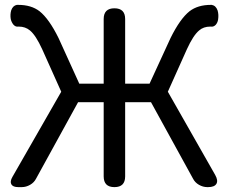

<svg xmlns="http://www.w3.org/2000/svg" viewBox="-20 -767 938 787"><path d="M55 0Q33 0 26.5 -11.5Q20 -23 31 -42L231 -391L153 -565Q127 -622 103 -642Q84 -658 57 -658Q56 -658 55 -658Q44 -656 35 -666Q27 -676 24 -689Q21 -708 26 -725Q33 -744 49 -747Q52 -747 55 -747Q108 -747 142 -721Q181 -690 220 -611L305 -424H405V-689Q405 -733 449 -733Q493 -733 493 -689V-424H593L679 -611Q718 -690 757 -721Q791 -747 844 -747Q846 -747 848 -747Q865 -744 872 -724Q877 -707 874 -687Q872 -674 864 -665Q855 -656 844 -658Q843 -658 842 -658Q814 -658 796 -642Q772 -622 746 -565L668 -391L862 -50Q875 -27 867 -13.5Q859 0 833 0H830Q812 0 795.5 -9.5Q779 -19 771 -35L599 -348H546H493V-44Q493 0 449 0Q405 0 405 -44V-348H300L128 -35Q120 -19 103.5 -9.5Q87 0 69 0Z"/></svg>

Font: GenSenRounded JP R
Style: Regular
Weight: 400
Version: Version 1.501;PS 1;hotconv 16.6.51;makeotf.lib2.5.65220